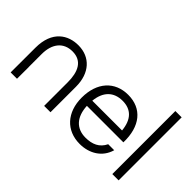

<svg xmlns="http://www.w3.org/2000/svg" viewBox="-87 -1151 1583 1583"><g transform="rotate(45 704.0 -360.0)"><path d="M460 -275.5V0H534V-297C534 -458 442.5 -552 310 -553.5C187.5 -555 70 -483.5 70 -288L69.5 0H143.5L144 -122L143.5 -146V-288C143.5 -410 204.5 -483.5 308 -483.5C421.5 -483.5 460 -394.5 460 -275.5Z M889 15C999.5 15 1096.5 -41.5 1127 -150H1057C1024 -81 963.5 -55.5 886 -55.5C778.5 -55.5 715 -125.5 709 -249.5H1134.5C1140 -440 1046 -555 886 -555C730 -555 630.5 -444.5 630.5 -267.5C630.5 -96.5 731.5 15 889 15ZM710.5 -311C722 -424.5 784 -487.5 888 -487.5C988.5 -487.5 1046.5 -427.5 1057.5 -311Z M1255 0H1328.5V-735H1255Z"/></g></svg>

Font: Eudonet
Style: Regular
Weight: 400
Designer: Mikhail Sharanda
Foundry: Mikhail Sharanda
Version: Version 4.503;Glyphs 3.1.2 (3151)